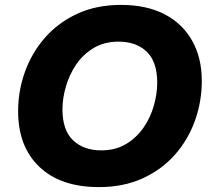

<svg xmlns="http://www.w3.org/2000/svg" viewBox="-20 -752 858 784"><path d="M54 -298Q54 -381 82 -459Q110 -537 164 -598.5Q218 -660 296 -696Q374 -732 474 -732Q578 -732 651.5 -694Q725 -656 764.5 -586Q804 -516 804 -422Q804 -337 776 -259Q748 -181 694 -120Q640 -59 562 -23.5Q484 12 384 12Q228 12 141 -70.5Q54 -153 54 -298ZM235 -306Q235 -220 278.5 -179Q322 -138 393 -138Q452 -138 495 -164Q538 -190 566.5 -231.5Q595 -273 608.5 -321.5Q622 -370 622 -414Q622 -500 579 -541Q536 -582 464 -582Q406 -582 362.5 -556Q319 -530 291 -488.5Q263 -447 249 -398.5Q235 -350 235 -306Z"/></svg>

Font: Kufam
Style: Bold Italic
Weight: 700
Italic angle: -11°
Designer: Artur Schmal
Foundry: Original Type
Version: Version 1.301; ttfautohint (v1.8.3)